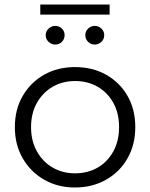

<svg xmlns="http://www.w3.org/2000/svg" viewBox="-20 -828 667 853"><path d="M313 -58Q370 -58 414 -83.5Q458 -109 483.5 -155.5Q509 -202 509 -263Q509 -325 483.5 -371Q458 -417 414 -442.5Q370 -468 314 -468Q258 -468 214 -442.5Q170 -417 144 -371Q118 -325 118 -263Q118 -202 144 -155.5Q170 -109 214 -83.5Q258 -58 313 -58ZM313 5Q237 5 176.5 -29.5Q116 -64 81 -124.5Q46 -185 46 -263Q46 -342 81 -402Q116 -462 176 -496Q236 -530 313 -530Q391 -530 451.5 -496Q512 -462 546.5 -402Q581 -342 581 -263Q581 -185 546.5 -124.5Q512 -64 451 -29.5Q390 5 313 5ZM225 -630Q209 -630 196 -642Q183 -654 183 -672Q183 -689 196 -701Q209 -713 225 -713Q243 -713 255 -701Q267 -689 267 -672Q267 -654 255 -642Q243 -630 225 -630ZM359 -672Q359 -689 371.5 -701Q384 -713 401 -713Q418 -713 430.5 -701Q443 -689 443 -672Q443 -654 430.5 -642Q418 -630 401 -630Q384 -630 371.5 -642Q359 -654 359 -672ZM159 -763V-808H467V-763Z"/></svg>

Font: Modern
Style: Small
Weight: 400
Designer: Julieta Ulanovsky
Foundry: Julieta Ulanovsky
Version: Version 8.000